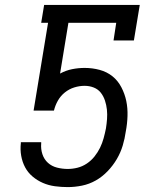

<svg xmlns="http://www.w3.org/2000/svg" viewBox="-20 -755 640 783"><path d="M256 8Q230 8 204 4.5Q178 1 155 -9Q132 -19 113 -35Q94 -51 82.5 -72.5Q71 -94 66.5 -119.5Q62 -145 65 -171V-175H148V-170Q146 -147 153 -126Q160 -105 175.5 -91Q191 -77 212.5 -71.5Q234 -66 256 -66Q276 -66 296 -71Q316 -76 334 -88Q352 -100 365.5 -117Q379 -134 388 -152.5Q397 -171 402.5 -191Q408 -211 412 -231Q415 -250 416.5 -269.5Q418 -289 416 -308Q414 -327 408 -345Q402 -363 391 -377Q380 -391 362.5 -398Q345 -405 325 -405Q304 -405 283 -398.5Q262 -392 244.5 -378Q227 -364 216 -344.5Q205 -325 200 -304H117L176 -662H148L160 -735H550L526 -590H443L454 -662H259L225 -455Q249 -468 274.5 -473Q300 -478 325 -478Q357 -478 386.5 -470Q416 -462 438.5 -444Q461 -426 475 -399Q489 -372 495 -343Q501 -314 500 -282Q499 -250 493 -219Q489 -190 480.5 -161.5Q472 -133 456.5 -106.5Q441 -80 419 -57Q397 -34 370.5 -19Q344 -4 314.5 2Q285 8 256 8Z"/></svg>

Font: Iosevka Slab Extended
Style: Italic
Weight: 400
Width: 7
Italic angle: -9°
Monospace: yes
Designer: Belleve Invis
Foundry: Belleve Invis
Version: Version 11.1.0; ttfautohint (v1.8.3)